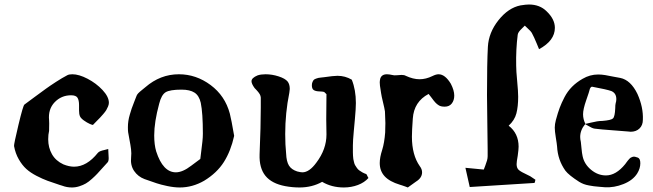

<svg xmlns="http://www.w3.org/2000/svg" viewBox="-20 -828 2884 848"><path d="M196.8 -250Q196.8 -255.9 197 -265.6Q197.3 -275.4 197.3 -282.7Q197.3 -290 196.8 -296.9Q191.9 -345.7 221.4 -376.5Q251 -407.2 293.9 -407.2Q315.9 -407.2 322.5 -396Q329.1 -384.8 329.1 -363.8V-340.8Q329.1 -324.2 333 -314.9Q336.4 -306.2 350.3 -296.1Q364.3 -286.1 377 -280.5Q389.6 -274.9 391.1 -276.9Q394 -280.3 405.5 -291.7Q417 -303.2 422.1 -308.6Q427.2 -314 436.3 -324.5Q445.3 -335 449.5 -342Q453.6 -349.1 457.3 -357.9Q460.9 -366.7 460.9 -374Q460.9 -400.4 432.9 -430.4Q404.8 -460.4 366.7 -480.2Q328.6 -500 299.8 -500Q285.6 -500 277.8 -496.1Q254.4 -483.9 227.3 -466.3Q200.2 -448.7 182.4 -435.8Q164.6 -422.9 133.1 -399.7Q101.6 -376.5 87.9 -366.2Q82 -362.3 61.5 -276.4Q41 -190.4 42 -183.1Q47.9 -150.4 63 -124.3Q78.1 -98.1 96.2 -81.8Q114.3 -65.4 141.1 -51.5Q168 -37.6 190.2 -29.5Q212.4 -21.5 243.7 -11.2Q251.5 -8.8 254.9 -7.8Q274.9 0 297.9 0Q314.5 0 330.8 -5.4Q347.2 -10.7 359.4 -17.8Q371.6 -24.9 386.2 -38.1Q400.9 -51.3 409.4 -60.5Q418 -69.8 432.9 -86.4Q447.8 -103 455.1 -110.8Q460 -115.7 460 -129.9Q460 -136.7 459 -149.9Q458 -163.1 458 -169.9Q452.6 -168 442.1 -165.8Q431.6 -163.6 423.8 -160.6Q416 -157.7 412.1 -152.8Q363.3 -91.8 307.1 -91.8Q285.2 -91.8 259.8 -102.1Q226.1 -117.7 209.5 -147Q192.9 -176.3 192.9 -212.9Q192.9 -233.9 196.8 -250Z M1014.2 -228Q1001.5 -301.8 995.1 -326.2Q974.1 -404.8 910.2 -452.4Q846.2 -500 770 -500Q688 -500 622.1 -442.9Q618.2 -439.5 607.4 -430.9Q596.7 -422.4 590.3 -415.8Q584 -409.2 582 -401.9Q580.1 -396.5 572.3 -377Q564.5 -357.4 561.5 -348.4Q558.6 -339.4 553.7 -323.2Q548.8 -307.1 546.9 -293.5Q544.9 -279.8 544.9 -266.1Q544.9 -251 545.9 -244.1Q547.4 -233.4 552 -210.2Q556.6 -187 558.8 -168.7Q561 -150.4 559.1 -133.8Q555.2 -98.1 572.3 -73Q589.4 -47.9 618.2 -37.1Q654.3 -24.4 671.6 -18.6Q689 -12.7 719 -6.3Q749 0 773.9 0Q830.1 0 881.8 -29.8Q938 -64 968.8 -112.5Q999.5 -161.1 1014.2 -228ZM864.7 -126 824.7 -96.2Q786.6 -66.9 756.8 -66.9Q699.7 -66.9 669.9 -159.2Q661.1 -188.5 661.1 -230Q661.1 -289.1 683.1 -370.1Q692.9 -409.2 711.7 -420.7Q730.5 -432.1 781.7 -432.1Q818.8 -432.1 839.1 -418.9Q859.4 -405.8 866.7 -374Q876 -328.6 876 -237.8Q876 -221.7 874 -203.4Q872.1 -185.1 869.1 -162.1Q866.2 -139.2 864.7 -126Z M1411.6 -421.9 1421.9 -412.1Q1421.9 -395 1421.4 -357.7Q1420.9 -320.3 1420.9 -300.8Q1420.9 -289.1 1421.4 -267.3Q1421.9 -245.6 1421.9 -233.9Q1421.9 -168.9 1377.4 -109.9Q1346.2 -66.9 1315.4 -66.9Q1308.1 -66.9 1292.5 -70.8Q1267.1 -79.1 1256.1 -96.9Q1245.1 -114.7 1243.7 -149.9Q1239.7 -188.5 1239.7 -235.8Q1239.7 -329.1 1257.8 -418Q1259.8 -429.7 1259.8 -435.1Q1259.8 -455.6 1250.5 -467.8Q1239.3 -481.4 1210.4 -490.7Q1181.6 -500 1152.8 -500Q1132.3 -500 1117.7 -495.1Q1090.8 -483.9 1090.8 -469.2Q1090.8 -458 1104.5 -439Q1106 -437.5 1110.4 -432.9Q1114.7 -428.2 1116.7 -426Q1118.7 -423.8 1122.3 -419.2Q1126 -414.6 1127.4 -411.6Q1128.9 -408.7 1130.4 -404.5Q1131.8 -400.4 1131.8 -397V-353Q1131.8 -272.5 1126.5 -146Q1124.5 -85.9 1152.3 -51.5Q1180.2 -17.1 1239.7 -5.9Q1271.5 0 1302.7 0Q1358.4 0 1402.8 -24.9Q1444.8 0 1498.5 0Q1531.7 0 1560.8 -11Q1589.8 -22 1607.4 -42Q1605.5 -43.9 1602.5 -50.8Q1599.6 -57.6 1597.7 -59.1Q1587.9 -62.5 1580.1 -66.9Q1572.3 -71.3 1566.4 -75.7Q1560.5 -80.1 1555.9 -86.9Q1551.3 -93.8 1548.3 -98.6Q1545.4 -103.5 1543.5 -112.1Q1541.5 -120.6 1540.5 -125.5Q1539.6 -130.4 1539.1 -140.4Q1538.6 -150.4 1538.6 -155Q1538.6 -159.7 1538.6 -170.9Q1538.6 -182.1 1538.6 -186Q1538.6 -206.1 1542.5 -248Q1543 -253.9 1547.4 -301.3Q1551.8 -348.6 1551.8 -373Q1551.8 -431.2 1533.7 -476.1Q1504.4 -493.2 1470.7 -493.2Q1453.1 -493.2 1409.7 -486.8Q1408.2 -486.8 1398.4 -485.6Q1388.7 -484.4 1386 -483.9Q1383.3 -483.4 1375.7 -480.7Q1368.2 -478 1365.5 -474.9Q1362.8 -471.7 1360.1 -465.6Q1357.4 -459.5 1357.4 -451.2Q1357.4 -435.5 1365.7 -430.2Q1374 -424.8 1390.1 -424.3Q1406.2 -423.8 1411.6 -421.9Z M1781.2 0Q1810.5 -21.5 1817.4 -25.9Q1844.2 -42.5 1844.2 -66.9Q1844.2 -81.1 1834 -94.2Q1799.3 -143.6 1799.3 -224.1Q1799.3 -250.5 1803.2 -304.2Q1808.1 -378.9 1873 -413.1Q1877.4 -408.2 1886.5 -395.8Q1895.5 -383.3 1902.6 -375.5Q1909.7 -367.7 1918 -362.8Q1926.8 -356.9 1944.3 -356.9Q1964.4 -356.9 1975.3 -370.8Q1986.3 -384.8 1986.3 -405.8Q1986.3 -428.7 1971.2 -458Q1945.8 -500 1917 -500Q1905.8 -500 1890.1 -492.2Q1861.3 -478 1833 -478Q1804.7 -478 1772 -493.2Q1765.6 -497.1 1753.4 -497.1Q1750.5 -497.1 1734.9 -495.8Q1719.2 -494.6 1716.3 -496.1Q1698.7 -500 1689 -500Q1665 -500 1659.2 -480Q1657.2 -470.2 1657.2 -463.9Q1657.2 -457 1658.2 -449.2Q1659.2 -441.4 1660.9 -431.6Q1662.6 -421.9 1663.1 -417Q1665 -403.3 1671.6 -376.5Q1678.2 -349.6 1680.2 -335.9Q1682.1 -301.8 1682.1 -284.2Q1682.1 -277.8 1681.6 -264.2Q1681.2 -250.5 1681.2 -243.2Q1677.7 -196.8 1668 -166Q1657.2 -132.8 1657.2 -107.9Q1657.2 -72.8 1679 -49.3Q1700.7 -25.9 1746.1 -12.2Q1751 -10.7 1756.3 -9Q1761.7 -7.3 1769 -4.6Q1776.4 -2 1781.2 0Z M2360.8 -610.8Q2430.7 -648.4 2430.7 -705.1Q2430.7 -743.2 2394.5 -777.8Q2364.3 -808.1 2315.9 -808.1Q2303.2 -808.1 2278.8 -804.2Q2225.1 -793.5 2181.6 -738.8Q2138.2 -684.1 2134.8 -621.1Q2130.9 -550.3 2130.9 -408.2Q2130.9 -368.2 2132.3 -288.1Q2133.8 -208 2133.8 -168V-138.2Q2133.8 -129.4 2131.1 -119.4Q2128.4 -109.4 2123.3 -96.4Q2118.2 -83.5 2116.7 -79.1L2035.6 -86.9Q2041 -60.1 2054.7 -2Q2088.4 -3.9 2340.8 -20Q2342.8 -23.4 2344.7 -34.2Q2340.8 -36.6 2334.2 -41.3Q2327.6 -45.9 2321.8 -49.6Q2315.9 -53.2 2310.5 -55.2Q2280.8 -68.8 2271.2 -77.4Q2261.7 -85.9 2261.7 -103Q2261.7 -113.3 2266.6 -140.1Q2270.5 -168.5 2270.5 -180.2Q2270.5 -238.8 2226.6 -272.9Q2252.9 -296.9 2260.7 -327.1Q2268.6 -357.4 2268.6 -400.9Q2268.6 -423.8 2264.2 -469.7Q2259.8 -515.6 2259.8 -538.1Q2258.3 -610.4 2266.6 -674.8Q2267.6 -681.6 2272.5 -688.2Q2277.3 -694.8 2285.9 -702.9Q2294.4 -710.9 2297.9 -714.8Q2300.8 -711.4 2312.7 -700.7Q2324.7 -689.9 2328.6 -683.1Q2334 -673.3 2339.1 -662.1Q2344.2 -650.9 2351.1 -634.5Q2357.9 -618.2 2360.8 -610.8Z M2606.4 -259.8Q2600.1 -260.7 2593.3 -263.9Q2586.4 -267.1 2577.9 -272.2Q2569.3 -277.3 2564.5 -279.8Q2542.5 -253.4 2542.5 -223.1Q2542.5 -212.9 2545.4 -201.2Q2546.4 -195.3 2548.3 -172.9Q2550.3 -150.4 2553.2 -138.2Q2560.5 -103 2590.6 -78.1Q2620.6 -53.2 2656.2 -53.2Q2700.7 -53.2 2741.2 -103Q2742.7 -105 2747.1 -111.1Q2751.5 -117.2 2753.2 -119.1Q2754.9 -121.1 2758.8 -125.5Q2762.7 -129.9 2765.6 -131.6Q2768.6 -133.3 2772.7 -134.8Q2776.9 -136.2 2781.2 -136.2Q2784.2 -136.2 2797.4 -131.8Q2808.1 -127.4 2808.1 -106.9Q2808.1 -84 2794.4 -62Q2775.4 -31.7 2733.6 -15.1Q2691.9 1.5 2651.4 -1Q2646.5 -1.5 2628.4 -2.9Q2610.4 -4.4 2603 -5.4Q2595.7 -6.3 2582 -8.8Q2568.4 -11.2 2558.1 -15.1Q2547.9 -19 2538.1 -24.9Q2491.7 -54.7 2477.1 -74.2Q2443.4 -121.6 2440.4 -181.2Q2439.5 -192.4 2434.8 -220.7Q2430.2 -249 2430.2 -264.2Q2430.2 -279.3 2435.1 -297.9Q2443.8 -330.1 2451.9 -351.8Q2460 -373.5 2473.4 -399.2Q2486.8 -424.8 2506.6 -444.8Q2526.4 -464.8 2553.2 -480Q2585.4 -499 2622.1 -499Q2636.7 -499 2653.1 -496.3Q2669.4 -493.7 2688.7 -489.5Q2708 -485.4 2719.2 -483.9Q2765.6 -474.6 2795.4 -413.1Q2821.8 -354 2819.3 -298.8Q2819.3 -274.9 2804.4 -260.5Q2789.6 -246.1 2765.1 -246.1Q2763.7 -246.1 2760.5 -246.6Q2757.3 -247.1 2755.4 -247.1Q2735.4 -249 2684.3 -252.7Q2633.3 -256.3 2606.4 -259.8ZM2585.4 -436Q2583 -424.8 2569.1 -385.3Q2555.2 -345.7 2555.2 -323.2Q2555.2 -301.8 2565.4 -280.8Q2572.3 -282.2 2588.6 -286.1Q2605 -290 2616.9 -292Q2628.9 -293.9 2640.1 -293.9Q2678.7 -296.9 2687.3 -304.9Q2695.8 -313 2697.3 -350.1Q2697.3 -365.2 2699.2 -372.1Q2702.1 -380.9 2702.1 -390.1Q2702.1 -416.5 2680.2 -425.8Q2659.7 -433.1 2596.2 -444.8Q2590.3 -446.3 2585.4 -436Z"/></svg>

Font: Sonetni venez
Style: Regular
Weight: 400
Designer: Alja Herlah
Foundry: Type Salon
Version: Version 1.000;hotconv 1.0.109;makeotfexe 2.5.65596